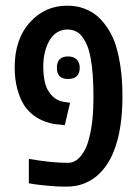

<svg xmlns="http://www.w3.org/2000/svg" viewBox="-20 -660 498 689"><path d="M214.8 9.8Q187 9.8 152.3 6.6Q117.7 3.4 99.6 0.5L83.5 -2.4V-89.8Q124 -83 157.5 -79.3Q190.9 -75.7 224.6 -75.7Q257.3 -75.7 281.2 -116.2Q293.5 -136.7 300.3 -166.5Q315.4 -222.7 315.4 -311.5Q315.4 -399.9 305.2 -451.2Q299.3 -484.9 288.1 -506.8Q274.4 -534.2 258.3 -544.2Q242.2 -554.2 221.7 -554.2Q200.7 -554.2 183.6 -543Q166.5 -531.7 156.7 -513.2Q145.5 -493.2 140.4 -470Q135.3 -446.8 135.3 -421.4Q135.3 -394 140.1 -369.6Q145 -345.2 155.3 -331.1Q163.6 -316.9 179 -306.2Q194.3 -295.4 216.8 -293.5L231.4 -291L212.4 -210.4L194.8 -212.9Q170.4 -213.9 145.8 -222.4Q121.1 -231 104.5 -243.2Q94.2 -250.5 84 -260.7Q73.7 -271 66.4 -282.7Q52.2 -304.7 42.5 -339.4Q32.7 -374 32.7 -418.9Q32.7 -521.5 89.4 -582Q142.6 -639.6 221.2 -639.6Q254.4 -639.6 280.5 -629.9Q306.6 -620.1 325.2 -605.5Q343.3 -590.8 360.8 -566.9Q378.4 -543 391.1 -510.3Q403.8 -475.6 411.6 -425.8Q419.4 -376 419.4 -314.5Q419.4 -254.4 411.6 -205.1Q403.8 -155.8 389.2 -119.6Q377 -87.4 359.6 -63.7Q342.3 -40 322.8 -24.9Q305.2 -10.7 279.3 -0.5Q253.4 9.8 214.8 9.8ZM223.6 -376.5Q184.1 -376.5 184.1 -417Q184.1 -457.5 224.6 -457.5Q244.1 -457.5 255.1 -446.5Q266.1 -435.5 266.1 -417Q266.1 -376.5 223.6 -376.5Z"/></svg>

Font: Open Sans Condensed SemiBold
Style: Regular
Weight: 600
Width: 3
Designer: Monotype Design Team
Foundry: Monotype Imaging Inc.
Version: Version 3.000; ttfautohint (v1.8.4)